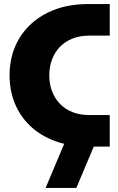

<svg xmlns="http://www.w3.org/2000/svg" viewBox="-20 -720 578 943"><path d="M412 0Q322 -1 251 -27Q180 -53 130 -100Q80 -147 53.5 -210.5Q27 -274 27 -350Q27 -426 53.5 -489.5Q80 -553 130 -600Q180 -647 251 -673.5Q322 -700 412 -700H519V-545H418Q371 -545 334.5 -530Q298 -515 273 -488.5Q248 -462 235 -426.5Q222 -391 222 -350Q222 -309 235 -273.5Q248 -238 273 -211.5Q298 -185 334.5 -170Q371 -155 418 -155H519V0ZM204 203 303 -32H454L355 203Z"/></svg>

Font: MuseoModerno Thin ExtraBold
Style: Regular
Weight: 800
Version: Version 1.002